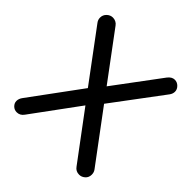

<svg xmlns="http://www.w3.org/2000/svg" viewBox="-185 -852 1005 1005"><g transform="rotate(45 317.0 -349.5)"><path d="M584 -72Q593 -60 593 -43Q593 -22 578.5 -9Q564 4 546 4Q521 4 507 -16L313 -276L123 -17Q108 4 84 4Q66 4 53.5 -8.5Q41 -21 41 -37Q41 -54 53 -70L258 -349L52 -626Q42 -639 42 -655Q42 -675 56.5 -689Q71 -703 90 -703Q101 -703 111.5 -698Q122 -693 129 -683L321 -425L511 -680Q528 -702 549 -702Q567 -702 580.5 -688.5Q594 -675 594 -658Q594 -643 584 -629L376 -351Z"/></g></svg>

Font: Quicksand Medium
Style: Regular
Weight: 500
Designer: Andrew Paglinawan
Foundry: Andrew Paglinawan
Version: Version 3.000